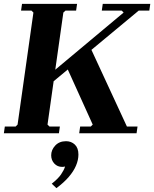

<svg xmlns="http://www.w3.org/2000/svg" viewBox="-23 -690 798 994"><path d="M387 0 392 -35H447L457 -45L319 -350L441 -452L634 -35H689L684 0ZM190 -268 617 -625 607 -635H504L509 -670H755L750 -635H695L253 -268ZM316 -635 305 -625 223 -45 233 -35H287L282 0H-3L2 -35H58L68 -45L150 -625L140 -635H86L91 -670H376L371 -635ZM319 41Q346 41 364.5 58.5Q383 76 383 110Q383 138 370.5 167.5Q358 197 332.5 226.5Q307 256 269 284L245 261Q278 235 293 213Q308 191 314 172Q310 173 307 173.5Q304 174 299 174Q274 174 258 156.5Q242 139 242 114Q242 86 263 63.5Q284 41 319 41Z"/></svg>

Font: Brygada 1918
Style: Bold Italic
Weight: 700
Italic angle: -8°
Designer: Mateusz Machalski | Borys Kosmynka | Przemek Hoffer
Foundry: NIEPODLEGLA 2018
Version: Version 3.006